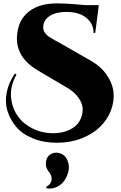

<svg xmlns="http://www.w3.org/2000/svg" viewBox="-20 -734 711 1127"><path d="M322 -487 509 -380Q572 -345 607 -293.5Q642 -242 646.5 -189Q651 -136 630 -83Q609 -30 567 11Q525 52 459 78Q393 104 315 104Q237 104 174.5 79Q112 54 76 11.5Q40 -31 24 -82.5Q8 -134 19.5 -192Q31 -250 68 -303L77 -296Q40 -230 44.5 -168Q49 -106 80.5 -58Q112 -10 169 19Q226 48 292 48Q345 48 386 29Q427 10 445.5 -21Q464 -52 465.5 -87.5Q467 -123 441 -160Q415 -197 366 -224L203 -320Q65 -401 81 -535Q90 -620 150.5 -667Q211 -714 314 -714Q380 -714 482 -704H560L539 -541H529Q529 -596 486 -630Q443 -664 370 -664Q309 -664 273 -641Q237 -618 234 -580Q233 -571 234.5 -563Q236 -555 239 -549Q242 -543 248 -536Q254 -529 258.5 -525Q263 -521 273 -515Q283 -509 288 -506Q293 -503 305 -496Q317 -489 322 -487ZM253 371 251 362Q265 356 274.5 343.5Q284 331 283 311.5Q282 292 265 272Q247 250 249.5 219.5Q252 189 273 174Q298 156 329.5 165Q361 174 374 203Q389 235 382.5 267Q376 299 359 324.5Q342 350 313 363.5Q284 377 253 371Z"/></svg>

Font: Cinzel Decorative Black
Style: Regular
Weight: 900
Designer: Natanael Gama
Version: Version 1.001;PS 001.001;hotconv 1.0.56;makeotf.lib2.0.21325